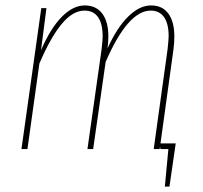

<svg xmlns="http://www.w3.org/2000/svg" viewBox="-20 -549 748 707"><path d="M627 -21 604 138H587L600 0H571L569 -9L568 0H546L597 -367Q601 -403 601 -416Q601 -462 584 -486Q567 -510 535 -510Q451 -510 369 -321L323 0H302L354 -367Q358 -401 358 -415Q358 -462 341 -486Q324 -510 291 -510Q248 -510 207 -460.5Q166 -411 125 -315L81 0H59L132 -519H151L131 -364Q166 -445 207.5 -487Q249 -529 292 -529Q334 -529 356.5 -499Q379 -469 379 -415Q379 -394 376 -371Q411 -448 452.5 -488.5Q494 -529 536 -529Q578 -529 600 -499Q622 -469 622 -414Q622 -393 619 -369L571 -21Z"/></svg>

Font: Fira Sans Extra Condensed Thin
Style: Italic
Weight: 250
Width: 3
Italic angle: -8°
Designer: Carrois Corporate & Edenspiekermann AG
Foundry: Carrois Corporate GbR & Edenspiekermann AG
Version: Version 4.203